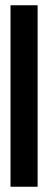

<svg xmlns="http://www.w3.org/2000/svg" viewBox="-20 -640 184 730"><path d="M20 70H123V-620H20Z"/></svg>

Font: Charger Pro
Style: BlkNar
Weight: 900
Designer: Jasper
Foundry: Cannot Into Space Fonts
Version: Version 1.09